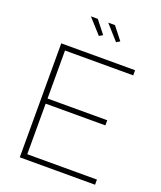

<svg xmlns="http://www.w3.org/2000/svg" viewBox="-164 -1021 943 1124"><g transform="rotate(20 307.5 -459.0)"><path d="M565 -32V0H96V-710H556V-678H131V-379H503V-347H131V-32ZM313 -918H355L417 -839L395 -826ZM205 -918H248L310 -839L288 -826Z"/></g></svg>

Font: Raleway Thin ExtraLight
Style: Regular
Weight: 250
Version: Version 4.026